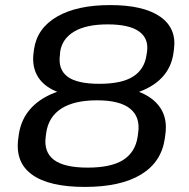

<svg xmlns="http://www.w3.org/2000/svg" viewBox="-20 -728 745 756"><path d="M314 8Q173 8 106 -40.5Q39 -89 52 -183L54 -198Q63 -260 103 -303Q143 -346 211 -368.5Q279 -391 370 -391Q461 -391 522 -368.5Q583 -346 611.5 -303Q640 -260 631 -198L629 -183Q616 -90 535.5 -41Q455 8 314 8ZM325 -68Q418 -68 465.5 -98.5Q513 -129 522 -190L524 -205Q533 -267 492.5 -300Q452 -333 362 -333Q272 -333 221.5 -300.5Q171 -268 162 -205L160 -190Q152 -129 192.5 -98.5Q233 -68 325 -68ZM363 -342Q275 -342 216 -362.5Q157 -383 131 -423Q105 -463 112 -519L114 -534Q126 -617 204.5 -662.5Q283 -708 414 -708Q545 -708 610.5 -662.5Q676 -617 665 -534L663 -519Q655 -462 617.5 -422.5Q580 -383 516 -362.5Q452 -342 363 -342ZM371 -398Q459 -398 504 -426.5Q549 -455 557 -512L559 -525Q566 -577 527 -604.5Q488 -632 404 -632Q320 -632 272.5 -604Q225 -576 217 -525L216 -512Q208 -455 245.5 -426.5Q283 -398 371 -398Z"/></svg>

Font: Pathway Extreme 28pt Medium
Style: Italic
Weight: 500
Italic angle: -8°
Designer: Eduardo Rodriguez Tunni
Foundry: Eduardo Rodriguez Tunni
Version: Version 1.001;gftools[0.9.26]